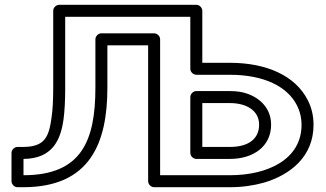

<svg xmlns="http://www.w3.org/2000/svg" viewBox="-20 -756 1362 801"><path d="M939 -25H648V-592C648 -607 634 -617 623 -617H403C388 -617 378 -603 378 -592V-391C378 -170 321 -25 78 -25V-93C199 -94 233 -172 245 -258C250 -295 252 -339 252 -391V-686H774V-469C774 -454 788 -444 799 -444H939C1083 -444 1179 -394 1218 -318C1231 -293 1238 -265 1238 -235C1238 -93 1100 -25 939 -25ZM428 -391V-567H598V0C598 11 608 25 623 25H939C991 25 1038 18 1081 6C1193 -27 1288 -104 1288 -235C1288 -273 1280 -308 1263 -340C1212 -439 1094 -494 939 -494H824V-711C824 -722 814 -736 799 -736H227C216 -736 202 -726 202 -711V-391C202 -340 200 -298 195 -265C184 -185 167 -143 76 -143H53C42 -143 28 -133 28 -118V0C28 11 38 25 53 25H77C358 25 428 -162 428 -391ZM774 -351V-118C774 -103 788 -93 799 -93H939C1037 -93 1111 -145 1111 -236C1111 -303 1066 -346 1012 -365C990 -373 967 -376 939 -376H799C784 -376 774 -362 774 -351ZM1061 -236C1061 -180 1021 -143 939 -143H824V-326H939C1008 -326 1061 -295 1061 -236Z"/></svg>

Font: Asimov
Style: XWidOu
Weight: 500
Designer: Google
Version: Version 2.000980; 2014